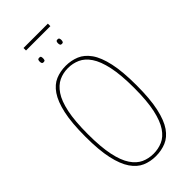

<svg xmlns="http://www.w3.org/2000/svg" viewBox="-295 -1010 1082 1082"><g transform="rotate(-45 245.5 -469.5)"><path d="M245 10Q201 10 164 -6Q127 -22 99.5 -62Q72 -102 56.5 -171.5Q41 -241 41 -349Q41 -459 56.5 -529Q72 -599 99.5 -639Q127 -679 164 -694.5Q201 -710 245 -710Q288 -710 325.5 -694.5Q363 -679 391 -639.5Q419 -600 434.5 -529.5Q450 -459 450 -350Q450 -241 434.5 -170.5Q419 -100 391.5 -60.5Q364 -21 326.5 -5.5Q289 10 245 10ZM245 -9Q283 -9 316.5 -23.5Q350 -38 375.5 -75.5Q401 -113 415.5 -179.5Q430 -246 430 -349Q430 -453 415.5 -520Q401 -587 375.5 -624.5Q350 -662 316.5 -677Q283 -692 245 -692Q206 -692 173 -676.5Q140 -661 114.5 -623.5Q89 -586 75 -519.5Q61 -453 61 -349Q61 -247 75 -180.5Q89 -114 114.5 -76.5Q140 -39 173 -24Q206 -9 245 -9ZM318 -812Q309 -812 306.5 -817.5Q304 -823 304 -830Q304 -838 306.5 -843Q309 -848 318 -848Q326 -848 328.5 -843Q331 -838 331 -830Q331 -823 328.5 -817.5Q326 -812 318 -812ZM172 -812Q163 -812 160.5 -817.5Q158 -823 158 -830Q158 -838 160.5 -843Q163 -848 172 -848Q181 -848 183 -843Q185 -838 185 -830Q185 -823 183 -817.5Q181 -812 172 -812ZM148 -929V-949H342V-929Z"/></g></svg>

Font: Georama SemiCondensed Thin
Style: Regular
Weight: 100
Width: 4
Designer: Jean-Baptiste Levee
Foundry: Production Type
Version: Version 1.000